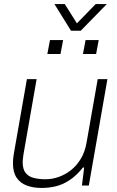

<svg xmlns="http://www.w3.org/2000/svg" viewBox="-20 -917 578 949"><path d="M186 12Q144 12 112 0Q80 -12 62 -39Q44 -66 44 -110Q44 -121 45 -132Q46 -143 48 -155L113 -526H161L96 -154Q95 -144 93.5 -134Q92 -124 92 -116Q92 -81 106.5 -62.5Q121 -44 147 -37.5Q173 -31 205 -31Q237 -31 269 -42Q301 -53 329.5 -75Q358 -97 379 -131.5Q400 -166 408 -213L463 -526H511L419 0H385L396 -89H390Q357 -48 323 -26Q289 -4 255 4Q221 12 186 12ZM214 -650 227 -719H292L279 -650ZM390 -650 403 -719H468L455 -650ZM508 -897 379 -765H331L249 -897H300L372 -783H342L453 -897Z"/></svg>

Font: Archivo SemiBold Thin
Style: Italic
Weight: 250
Italic angle: -10°
Version: Version 2.001